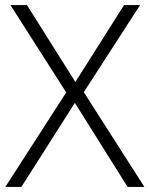

<svg xmlns="http://www.w3.org/2000/svg" viewBox="-20 -734 588 754"><path d="M547 0H481L274 -330L64 0H1L240 -371L21 -714H86L276 -412L467 -714H530L309 -372Z"/></svg>

Font: Noto Sans Arabic UI Lt
Style: Regular
Weight: 300
Designer: Monotype Design Team, Nadine Chahine and Nizar Qandah
Foundry: Monotype Imaging Inc.
Version: Version 2.010; ttfautohint (v1.8.4.7-5d5b)